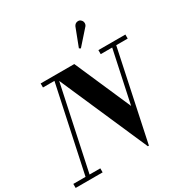

<svg xmlns="http://www.w3.org/2000/svg" viewBox="-250 -1161 1270 1330"><g transform="rotate(-30 385.0 -496.5)"><path d="M-29.8 0V-32.2H67.9L213.9 -715.8H122.1V-748H391.1L586.9 -299.8L675.8 -715.8H584V-748H799.8V-715.8H708L556.2 0H547.9L242.2 -699.2L100.1 -32.2H186V0ZM473.1 -826.2 528.8 -971.2Q538.1 -989.3 555.7 -992.2Q573.2 -995.1 583 -984.9Q594.2 -975.6 595.7 -961.4Q597.2 -947.3 588.9 -936L484.9 -818.8Z"/></g></svg>

Font: Fin Serif Display
Style: Italic
Weight: 400
Italic angle: -12°
Designer: J. Blake Harris
Version: Version 1.006;FEAKit 1.0